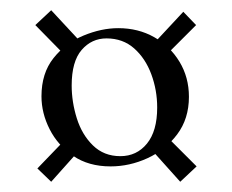

<svg xmlns="http://www.w3.org/2000/svg" viewBox="-20 -390 454 375"><path d="M130 -91 80 -35 53 -61 106 -116ZM102 -287 49 -341 80 -370 132 -314ZM309 -120 364 -65 332 -35 280 -93ZM284 -309 338 -367 363 -341 308 -286ZM196 -65Q153 -65 123 -85.5Q93 -106 77 -137.5Q61 -169 61 -202Q61 -247 84.5 -276.5Q108 -306 143 -320.5Q178 -335 211 -335Q250 -335 281 -317.5Q312 -300 330.5 -269.5Q349 -239 349 -201Q349 -158 326 -127.5Q303 -97 268 -81Q233 -65 196 -65ZM215 -85Q247 -85 267 -109.5Q287 -134 287 -180Q287 -214 275.5 -245Q264 -276 242 -295.5Q220 -315 188 -315Q159 -315 139.5 -292.5Q120 -270 120 -223Q120 -191 130 -159Q140 -127 161.5 -106Q183 -85 215 -85Z"/></svg>

Font: Cormorant Light Medium
Style: Regular
Weight: 500
Version: Version 4.000